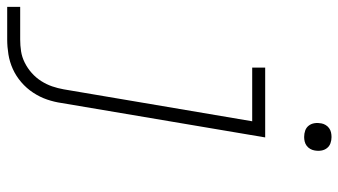

<svg xmlns="http://www.w3.org/2000/svg" viewBox="-236 -530 964 547"><g transform="rotate(90 246.5 -257.0)"><path d="M-7 205V168H86Q103 168 119.5 165.5Q136 163 152 155Q168 147 181.5 135Q195 123 204.5 108Q214 93 219.5 77Q225 61 228 44L319 -493H166V-530H365L267 50Q264 71 257 91.5Q250 112 237.5 131Q225 150 207.5 165Q190 180 170 189Q150 198 128.5 201.5Q107 205 86 205ZM364 -641Q354 -641 345.5 -644Q337 -647 331.5 -654Q326 -661 324.5 -670.5Q323 -680 325 -690Q326 -696 329.5 -702Q333 -708 338.5 -712Q344 -716 350.5 -717.5Q357 -719 364 -719Q373 -719 381.5 -716Q390 -713 395.5 -706Q401 -699 402.5 -689.5Q404 -680 402 -670Q401 -664 397.5 -658Q394 -652 388.5 -648Q383 -644 376.5 -642.5Q370 -641 364 -641Z"/></g></svg>

Font: iosevka_custom_sans_ss08 XLt
Style: Italic
Weight: 200
Italic angle: -10°
Designer: Belleve Invis
Foundry: Belleve Invis
Version: Version 10.3.0; ttfautohint (v1.8.3)